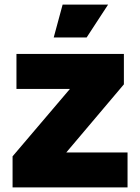

<svg xmlns="http://www.w3.org/2000/svg" viewBox="-20 -820 613 840"><path d="M270 -153H538V0H35V-136L286 -431H52V-584H522V-451ZM215 -656 254 -800H453L359 -656Z"/></svg>

Font: BDO Grotesk Black
Style: Regular
Weight: 900
Designer: Deni Anggara
Foundry: Lokal Container
Version: Version 2.000